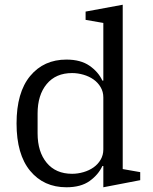

<svg xmlns="http://www.w3.org/2000/svg" viewBox="-20 -780 648 812"><path d="M261 12Q165 12 107.5 -57.5Q50 -127 50 -258Q50 -389 107.5 -458.5Q165 -528 261 -528Q321 -528 358.5 -502Q396 -476 413 -439H417V-683L342 -696V-731L499 -760V-65L573 -52V-18L417 12V-78H413Q396 -41 359 -14.5Q322 12 261 12ZM285 -45Q309 -45 333 -52Q357 -59 375.5 -72Q394 -85 405.5 -104.5Q417 -124 417 -148V-368Q417 -392 405.5 -411.5Q394 -431 375.5 -444Q357 -457 333 -464Q309 -471 285 -471Q216 -471 177.5 -424.5Q139 -378 139 -300V-216Q139 -138 177.5 -91.5Q216 -45 285 -45Z"/></svg>

Font: IBM Plex Serif
Style: Regular
Weight: 400
Designer: Mike Abbink, Paul van der Laan, Pieter van Rosmalen
Foundry: Bold Monday
Version: Version 2.6